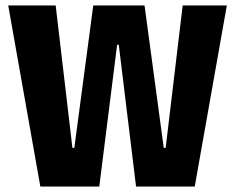

<svg xmlns="http://www.w3.org/2000/svg" viewBox="-20 -680 857 700"><path d="M127 0 10 -660H183L244 -141H251L320 -660H507L577 -141H584L646 -660H807L690 0H476L413 -517H407L342 0Z"/></svg>

Font: Bricolage Grotesque 72pt SemiCondensed ExtraBold
Style: Regular
Weight: 800
Width: 4
Designer: Mathieu Triay
Foundry: Atelier Triay
Version: Version 1.001;gftools[0.9.33.dev8+g029e19f]